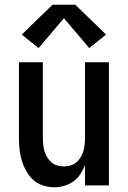

<svg xmlns="http://www.w3.org/2000/svg" viewBox="-20 -783 540 811"><path d="M209 8Q185 8 161.5 0.5Q138 -7 120.5 -23Q103 -39 91 -60.5Q79 -82 72 -105Q65 -128 62.5 -152Q60 -176 60 -200V-520H161V-200Q161 -186 162.5 -172Q164 -158 168 -144.5Q172 -131 179.5 -118.5Q187 -106 197.5 -97Q208 -88 222 -84Q236 -80 250 -80Q264 -80 278 -84Q292 -88 302.5 -97Q313 -106 320.5 -118.5Q328 -131 332 -144.5Q336 -158 337.5 -172Q339 -186 339 -200V-520H440V0H339V-85Q331 -65 319 -47Q307 -29 289.5 -16.5Q272 -4 251 2Q230 8 209 8ZM143 -580 72 -637 202 -763H298L428 -637L357 -580L250 -706Z"/></svg>

Font: Zed Mono Semibold
Style: Regular
Weight: 600
Monospace: yes
Designer: Belleve Invis
Foundry: Belleve Invis
Version: Version 1.0.0; ttfautohint (v1.8.4)